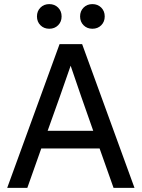

<svg xmlns="http://www.w3.org/2000/svg" viewBox="-20 -915 690 935"><path d="M465 -192H181L113 0H15L270 -700H380L635 0H533ZM212 -278H434L375 -446L324 -595L272 -446ZM220 -775Q194 -775 177 -792Q160 -809 160 -835Q160 -861 177 -878Q194 -895 220 -895Q246 -895 263 -878Q280 -861 280 -835Q280 -809 263 -792Q246 -775 220 -775ZM430 -775Q404 -775 387 -792Q370 -809 370 -835Q370 -861 387 -878Q404 -895 430 -895Q456 -895 473 -878Q490 -861 490 -835Q490 -809 473 -792Q456 -775 430 -775Z"/></svg>

Font: Retni Sans Medium
Style: Regular
Weight: 500
Designer: Vitaly Kuzmin
Foundry: ParaType Ltd.
Version: Version 1.00;March 2, 2019;FontCreator 11.5.0.2425 64-bit; t